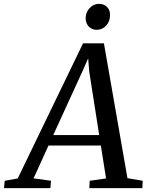

<svg xmlns="http://www.w3.org/2000/svg" viewBox="-86 -972 762 992"><path d="M-65.5 0 -61.5 -38 5.5 -50 343 -748H451L572.5 -51.5L651.5 -38L649.5 0H375.5L377.5 -38L462 -50L435 -220H164.5L87.5 -50.5L177.5 -38L174.5 0ZM189 -274H426.5L375 -602.5L369.5 -670.5L342 -608ZM413.5 -818Q397.5 -818 384.2 -825.8Q371 -833.5 363.8 -847.2Q356.5 -861 356.5 -879Q357.5 -910.5 377.8 -931.2Q398 -952 426 -952Q451 -952 467 -936Q483 -920 482.5 -894.5Q482.5 -861 462.5 -839.5Q442.5 -818 413.5 -818Z"/></svg>

Font: Merriweather 28pt
Style: Italic
Weight: 400
Italic angle: -7.8°
Version: Version 2.101